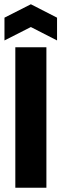

<svg xmlns="http://www.w3.org/2000/svg" viewBox="-20 -882 290 902"><path d="M52 0V-660H198V0ZM1 -692V-799L125 -862L248 -799V-692L125 -755Z"/></svg>

Font: Bricolage Grotesque 72pt
Style: Bold
Weight: 700
Designer: Mathieu Triay
Foundry: Atelier Triay
Version: Version 1.001;gftools[0.9.33.dev8+g029e19f]